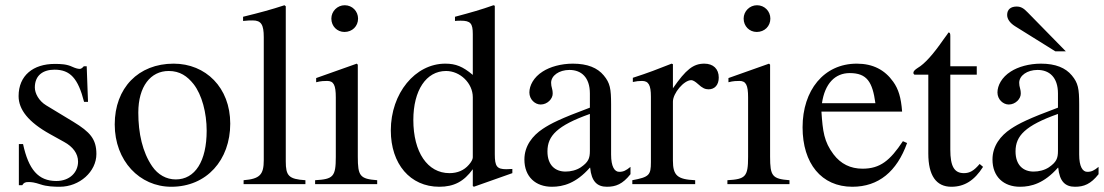

<svg xmlns="http://www.w3.org/2000/svg" viewBox="-20 -703 4216 733"><path d="M156 -301C128 -318 113 -347 113 -369C113 -416 145 -437 188 -437C248 -437 278 -404 301 -314H316L311 -450H300C292 -441 288 -440 284 -440C277 -440 267 -443 256 -448C235 -458 213 -459 189 -459C107 -459 51 -415 51 -336C51 -285 88 -237 171 -191L225 -161C258 -143 278 -117 278 -86C278 -45 246 -12 195 -12C126 -12 89 -56 68 -153H52V4H65C71 -6 77 -8 89 -8C100 -8 111 -7 135 1C158 9 187 10 208 10C284 10 348 -48 348 -115C348 -172 324 -199 260 -238Z M859 -231C859 -369 765 -460 643 -460C508 -460 418 -367 418 -228C418 -89 513 10 634 10C769 10 859 -92 859 -231ZM769 -204C769 -88 725 -18 651 -18C615 -18 583 -36 561 -68C524 -122 508 -194 508 -273C508 -373 555 -432 624 -432C667 -432 695 -412 719 -382C751 -341 769 -272 769 -204Z M1146 0V-15C1082 -19 1071 -32 1071 -87V-679L1066 -683C1014 -666 977 -656 908 -639V-623C924 -625 937 -625 945 -625C977 -625 987 -609 987 -561V-92C987 -37 973 -20 910 -15V0Z M1347 -632C1347 -660 1325 -683 1296 -683C1268 -683 1245 -660 1245 -632C1245 -603 1267 -581 1295 -581C1325 -581 1347 -603 1347 -632ZM1420 0V-15C1354 -20 1346 -31 1346 -105V-456L1342 -460L1187 -405V-389C1205 -394 1220 -394 1229 -394C1254 -394 1262 -378 1262 -331V-104C1262 -28 1252 -19 1183 -15V0Z M1936 -42V-58C1919 -57 1918 -57 1913 -57C1877 -57 1869 -68 1869 -114V-681L1864 -683C1816 -666 1781 -656 1717 -639V-623C1725 -624 1731 -624 1739 -624C1776 -624 1785 -614 1785 -573V-417C1747 -449 1720 -460 1680 -460C1565 -460 1472 -347 1472 -205C1472 -77 1546 10 1657 10C1713 10 1751 -10 1785 -57V7L1789 10ZM1785 -102C1785 -95 1779 -84 1770 -74C1752 -53 1727 -42 1696 -42C1612 -42 1558 -122 1558 -245C1558 -358 1607 -432 1683 -432C1737 -432 1785 -385 1785 -332Z M2387 -66C2370 -52 2360 -47 2344 -47C2326 -47 2313 -67 2313 -113V-304C2313 -365 2309 -386 2285 -415C2261 -444 2223 -460 2167 -460C2122 -460 2080 -448 2052 -430C2017 -408 2001 -376 2001 -350C2001 -323 2023 -304 2044 -304C2070 -304 2090 -326 2090 -345C2090 -366 2084 -369 2084 -387C2084 -414 2114 -436 2154 -436C2199 -436 2232 -408 2232 -346V-292C2119 -250 2082 -231 2052 -211C2013 -185 1982 -146 1982 -94C1982 -28 2025 10 2087 10C2130 10 2179 -3 2232 -63H2233C2238 -10 2260 10 2297 10C2331 10 2357 0 2387 -38ZM2232 -127C2232 -98 2226 -84 2197 -64C2180 -53 2159 -48 2139 -48C2100 -48 2070 -72 2070 -125C2070 -156 2080 -180 2104 -202C2129 -225 2170 -246 2232 -268Z M2549 -458 2544 -460C2491 -439 2455 -425 2396 -406V-390C2410 -393 2419 -394 2431 -394C2456 -394 2465 -378 2465 -334V-84C2465 -34 2458 -27 2394 -15V0H2634V-15C2566 -18 2549 -33 2549 -90V-315C2549 -347 2591 -397 2619 -397C2625 -397 2634 -392 2645 -382C2661 -367 2672 -362 2685 -362C2709 -362 2724 -379 2724 -407C2724 -440 2703 -460 2669 -460C2627 -460 2599 -438 2549 -366Z M2921 -632C2921 -660 2899 -683 2870 -683C2842 -683 2819 -660 2819 -632C2819 -603 2841 -581 2869 -581C2899 -581 2921 -603 2921 -632ZM2994 0V-15C2928 -20 2920 -31 2920 -105V-456L2916 -460L2761 -405V-389C2779 -394 2794 -394 2803 -394C2828 -394 2836 -378 2836 -331V-104C2836 -28 2826 -19 2757 -15V0Z M3427 -164C3378 -90 3340 -59 3273 -59C3227 -59 3190 -77 3162 -114C3126 -162 3121 -201 3116 -277H3424C3420 -331 3410 -363 3390 -391C3358 -436 3313 -460 3251 -460C3125 -460 3044 -358 3044 -217C3044 -79 3116 10 3234 10C3334 10 3404 -48 3443 -157ZM3118 -309C3129 -384 3168 -424 3224 -424C3290 -424 3311 -390 3322 -309Z M3720 -77C3698 -51 3682 -42 3660 -42C3623 -42 3608 -68 3608 -132V-418H3709V-450H3608V-566C3608 -576 3606 -579 3601 -579C3595 -569 3587 -560 3581 -551C3543 -496 3510 -459 3484 -444C3473 -437 3467 -431 3467 -425C3467 -422 3468 -420 3471 -418H3524V-117C3524 -33 3554 10 3612 10C3662 10 3700 -14 3733 -66Z M4049 -507 3904 -655C3887 -673 3876 -678 3861 -678C3839 -678 3825 -667 3825 -646C3825 -630 3836 -615 3855 -603L4009 -507ZM4174 -66C4157 -52 4147 -47 4131 -47C4113 -47 4100 -67 4100 -113V-304C4100 -365 4096 -386 4072 -415C4048 -444 4010 -460 3954 -460C3909 -460 3867 -448 3839 -430C3804 -408 3788 -376 3788 -350C3788 -323 3810 -304 3831 -304C3857 -304 3877 -326 3877 -345C3877 -366 3871 -369 3871 -387C3871 -414 3901 -436 3941 -436C3986 -436 4019 -408 4019 -346V-292C3906 -250 3869 -231 3839 -211C3800 -185 3769 -146 3769 -94C3769 -28 3812 10 3874 10C3917 10 3966 -3 4019 -63H4020C4025 -10 4047 10 4084 10C4118 10 4144 0 4174 -38ZM4019 -127C4019 -98 4013 -84 3984 -64C3967 -53 3946 -48 3926 -48C3887 -48 3857 -72 3857 -125C3857 -156 3867 -180 3891 -202C3916 -225 3957 -246 4019 -268Z"/></svg>

Font: XITS Math
Style: Regular
Weight: 400
Designer: MicroPress Inc., with final additions and corrections provided by Coen Hoffman, Elsevier (retired)
Version: Version 1.108